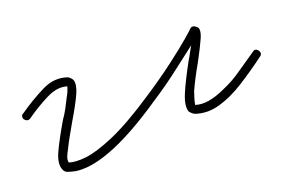

<svg xmlns="http://www.w3.org/2000/svg" viewBox="-57 -329 646 429"><g transform="rotate(-15 266.0 -114.5)"><path d="M80 8Q73 8 68 7Q63 6 57 5Q48 3 45 -6Q39 -20 48 -45Q57 -70 76 -110Q83 -122 88 -134Q93 -146 97 -156Q102 -167 103 -172Q104 -177 105 -180Q83 -185 57.5 -169.5Q32 -154 6 -132Q-1 -127 -8 -134Q-10 -136 -10 -140.5Q-10 -145 -6 -147Q24 -172 53 -189.5Q82 -207 112 -199Q119 -195 122 -190Q127 -179 119.5 -157.5Q112 -136 95 -101Q88 -86 81.5 -71.5Q75 -57 70 -44Q63 -28 63 -22Q63 -16 64 -15Q78 -11 103.5 -16Q129 -21 170 -43Q211 -65 270 -112Q307 -141 337.5 -168.5Q368 -196 386 -214.5Q404 -233 404 -234Q408 -238 414 -236Q416 -235 418.5 -233.5Q421 -232 422 -230Q426 -223 420.5 -206.5Q415 -190 400 -155Q393 -140 387 -125.5Q381 -111 376 -97Q372 -81 371 -74.5Q370 -68 370 -66Q398 -59 441 -84Q462 -95 483 -112.5Q504 -130 525 -147Q532 -154 539 -146Q545 -138 537 -132Q509 -107 479.5 -84.5Q450 -62 421 -51Q392 -40 364 -47Q357 -50 352 -56Q346 -70 354.5 -96.5Q363 -123 381 -164Q385 -172 388.5 -180.5Q392 -189 396 -197Q377 -180 347.5 -152.5Q318 -125 282 -97Q153 8 80 8Z"/></g></svg>

Font: Redacted Script Light
Style: Regular
Weight: 300
Designer: Christian Naths
Foundry: Christian Naths
Version: Version 1.001; ttfautohint (v1.8.3)